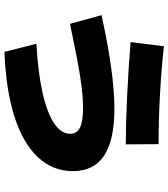

<svg xmlns="http://www.w3.org/2000/svg" viewBox="36 -806 791 904"><g transform="rotate(90 432.0 -353.5)"><path d="M609.4 -288.1Q609.4 -319.8 580.3 -334.2Q551.3 -348.6 488.3 -348.6Q428.2 -348.6 343.3 -335.4Q258.3 -322.3 91.8 -287.1L50.8 -435.5Q325.7 -496.1 491.2 -496.1Q639.2 -496.1 712.2 -447.8Q785.2 -399.4 785.2 -300.8Q785.2 -205.6 719 -135.3Q652.8 -64.9 526.6 -24.9Q400.4 15.1 223.6 21.5L185.5 -128.9Q319.3 -136.2 414.6 -157.5Q509.8 -178.7 559.6 -211.9Q609.4 -245.1 609.4 -288.1ZM177.7 -572.3 197.3 -729.5Q294.9 -717.8 421.6 -710.9Q548.3 -704.1 658.2 -704.1L659.2 -549.8Q564 -549.8 434.6 -555.9Q305.2 -562 177.7 -572.3Z"/></g></svg>

Font: Pretendard GOV Black
Style: Regular
Weight: 900
Designer: Base glyphs from Inter by Rasmus Andersson; Hangeul glyphs from Noto Sans CJK(Source Han Sans) by Jang Soo-young and Kan
Foundry: Kil Hyung-jin
Version: Version 1.309